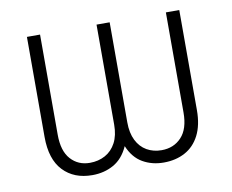

<svg xmlns="http://www.w3.org/2000/svg" viewBox="-65 -612 849 703"><g transform="rotate(-10 360.0 -260.0)"><path d="M76.2 -530.3H125V-158.2Q125 -97.2 152.6 -66.7Q180.2 -36.1 223.6 -36.1Q255.4 -36.1 280.8 -50Q306.2 -64 320.6 -91.3Q335 -118.7 335 -158.2V-530.3H383.8V-158.2Q383.8 -118.7 397.5 -91.3Q411.1 -64 435.3 -50Q459.5 -36.1 490.2 -36.1Q535.6 -36.1 564.2 -66.7Q592.8 -97.2 592.8 -158.2V-530.3H642.6V-158.2Q642.6 -102.5 623.3 -64.9Q604 -27.3 569.6 -8.8Q535.2 9.8 490.2 9.8Q446.8 9.8 412.4 -10Q377.9 -29.8 359.4 -74.2Q339.4 -29.8 304.2 -10Q269 9.8 224.6 9.8Q156.7 9.8 116.5 -32.7Q76.2 -75.2 76.2 -158.2Z"/></g></svg>

Font: Pretendard GOV ExtraLight
Style: Regular
Weight: 200
Designer: Base glyphs from Inter by Rasmus Andersson; Hangeul glyphs from Noto Sans CJK(Source Han Sans) by Jang Soo-young and Kan
Foundry: Kil Hyung-jin
Version: Version 1.309